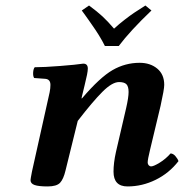

<svg xmlns="http://www.w3.org/2000/svg" viewBox="-20 -667 668 697"><path d="M90.8 -13.2Q90.8 -17.1 96.2 -44.9L160.2 -332Q163.1 -346.7 163.1 -358.9Q163.1 -379.4 144 -380.9L104 -383.8Q99.6 -390.1 100.3 -403.6Q101.1 -417 106 -422.9Q139.6 -422.9 198.5 -427.5Q257.3 -432.1 282.2 -436Q298.8 -436 298.8 -418Q298.8 -410.2 295.9 -395.5Q293 -380.9 286.9 -356.2Q280.8 -331.5 277.8 -318.8L275.9 -310.1H277.8Q342.8 -386.2 388.7 -412.6Q434.6 -439 486.8 -439Q525.4 -439 550.8 -418Q576.2 -397 576.2 -358.9Q576.2 -342.8 563 -283.2L524.9 -124Q516.1 -87.9 516.1 -77.1Q516.1 -71.3 519.8 -67.1Q523.4 -63 528.8 -63Q537.6 -63 559.6 -76.4Q581.5 -89.8 599.1 -109.9Q608.4 -109.9 616.7 -100.3Q625 -90.8 627.9 -82Q593.8 -38.1 544.9 -14.2Q496.1 9.8 442.9 9.8Q392.1 9.8 392.1 -43.9Q392.1 -75.7 400.9 -115.2L438 -274.9Q446.8 -313.5 446.8 -333Q446.8 -353 439 -361.1Q431.2 -369.1 412.1 -369.1Q387.2 -369.1 351.8 -333.7Q316.4 -298.3 262.2 -228L217.8 -47.9Q210.4 -16.6 198 -3.4Q185.5 9.8 152.8 9.8Q120.1 9.8 105.5 4.6Q90.8 -0.5 90.8 -13.2ZM411.1 -500H360.8Q356 -509.8 350.8 -519Q345.7 -528.3 338.9 -539.3Q332 -550.3 327.6 -556.9Q323.2 -563.5 314.2 -576.4Q305.2 -589.4 302.5 -593.3Q299.8 -597.2 289.1 -612.1Q278.3 -627 276.9 -628.9L303.2 -647Q332.5 -625.5 351.8 -607.7Q371.1 -589.8 394 -563Q412.6 -580.1 432.9 -595.7Q453.1 -611.3 467 -620.6Q481 -629.9 507.8 -647L529.8 -628.9Q452.6 -555.2 411.1 -500Z"/></svg>

Font: Common Serif
Style: Bold Italic
Weight: 700
Italic angle: -12°
Designer: Philipp H. Poll, Khaled Hosny
Foundry: Stefan Peev, Context Ltd.
Version: Version 1.026